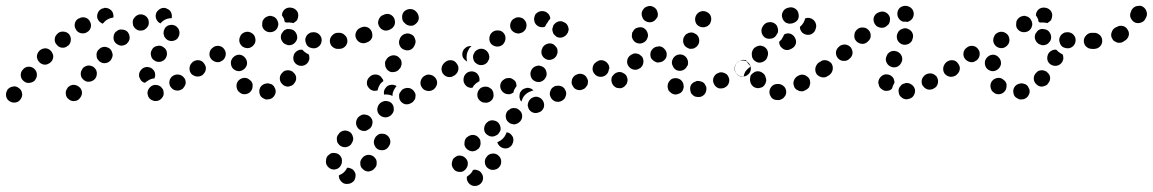

<svg xmlns="http://www.w3.org/2000/svg" viewBox="-48 -311 3938 656"><path d="M15 -11Q6 -18 -5 -15Q-16 -13 -23 -4V-3Q-29 6 -27 18Q-25 29 -15 35Q-6 41 6 39Q17 37 23 27Q30 17 27 6Q25 -5 15 -11ZM221 -15Q212 -22 200 -21Q189 -19 182 -10V-9Q175 0 177 11Q178 22 188 29Q197 36 208 34Q219 33 226 23Q233 14 232 3Q230 -9 221 -15ZM511 4Q511 -2 508 -7Q505 -11 501 -15Q497 -18 491 -20Q486 -21 481 -21H480Q469 -19 462 -10Q455 -1 456 10Q457 15 459 20Q462 25 466 28Q471 32 476 33Q481 35 487 34Q498 33 505 24Q513 15 511 4ZM586 -24Q587 -29 586 -34Q585 -40 582 -44Q578 -49 574 -52Q569 -55 564 -56Q559 -57 553 -56Q548 -55 543 -52Q538 -49 535 -44Q532 -40 531 -34Q530 -29 531 -24Q532 -18 535 -14Q542 -4 553 -2Q564 0 573 -6H574Q578 -9 581 -14Q584 -18 586 -24ZM68 -77Q59 -84 48 -83Q37 -82 30 -73L29 -72Q22 -64 23 -52Q24 -41 33 -34Q42 -26 53 -28Q64 -29 72 -37V-38Q79 -47 78 -58Q77 -69 68 -77ZM431 -41Q428 -46 427 -51Q427 -57 428 -62Q432 -73 442 -79Q452 -84 462 -81Q468 -80 472 -76Q476 -73 479 -68Q482 -63 482 -58Q483 -52 481 -47Q481 -46 480 -45Q480 -44 480 -43Q479 -43 478 -43Q468 -42 460 -37Q453 -33 447 -28Q447 -28 447 -28Q447 -28 447 -28Q442 -29 437 -33Q433 -36 431 -41ZM283 -62Q282 -68 280 -73Q277 -77 273 -81Q264 -88 252 -87Q241 -85 234 -77V-76Q227 -67 228 -56Q229 -45 238 -38Q247 -30 258 -32Q269 -33 277 -42Q280 -46 282 -52Q283 -57 283 -62ZM650 -93Q646 -97 642 -100Q637 -103 632 -104Q626 -105 621 -104Q616 -103 611 -100V-99Q602 -93 600 -82Q598 -70 604 -61Q607 -56 612 -54Q616 -51 622 -50Q627 -49 633 -50Q638 -51 642 -54H643Q652 -61 654 -72Q656 -83 650 -93ZM134 -119Q134 -124 131 -129Q129 -134 125 -138Q117 -146 106 -146Q94 -145 86 -137Q78 -128 78 -117Q79 -106 87 -98Q91 -94 96 -92Q101 -90 106 -90Q112 -90 117 -93Q122 -95 126 -99Q130 -103 132 -108Q134 -113 134 -119ZM337 -125Q336 -130 334 -135Q332 -140 328 -144Q319 -151 308 -151Q296 -150 289 -141H288Q285 -137 283 -132Q281 -127 282 -121Q282 -116 284 -111Q287 -106 291 -102Q299 -95 310 -95Q322 -96 329 -104L330 -105Q333 -109 335 -114Q337 -119 337 -125ZM480 -104Q489 -98 500 -100Q511 -102 518 -112Q524 -122 522 -133Q520 -144 510 -150Q501 -157 489 -154Q478 -152 472 -143V-142Q465 -133 468 -121Q470 -110 480 -104ZM188 -194Q181 -202 169 -203Q158 -204 149 -197V-196Q140 -189 139 -178Q138 -166 146 -158Q153 -149 164 -148Q176 -147 184 -155H185Q193 -162 194 -174Q195 -185 188 -194ZM388 -202Q384 -206 379 -208Q374 -210 368 -210Q363 -211 358 -209Q353 -207 349 -203H348Q340 -195 340 -184Q339 -172 347 -164Q351 -160 356 -158Q361 -155 366 -155Q372 -155 377 -157Q382 -159 386 -162V-163Q395 -171 395 -182Q395 -193 388 -202ZM512 -191Q513 -185 517 -181Q520 -177 525 -174Q535 -169 546 -172Q557 -175 562 -185V-186Q565 -190 565 -196Q566 -201 564 -207Q563 -212 559 -216Q556 -220 551 -223Q541 -228 530 -225Q519 -222 514 -212V-211Q511 -207 511 -201Q510 -196 512 -191ZM259 -238Q254 -248 243 -251Q232 -254 222 -248H221Q211 -243 208 -232Q205 -221 211 -211Q216 -201 227 -198Q238 -195 248 -200L249 -201Q259 -206 262 -217Q265 -228 259 -238ZM460 -228Q461 -233 460 -238Q460 -244 457 -248Q451 -258 440 -261Q429 -264 419 -258L418 -257Q414 -255 411 -250Q407 -246 406 -241Q405 -235 406 -230Q406 -224 409 -220Q415 -210 426 -207Q437 -205 447 -210V-211Q452 -213 455 -218Q459 -222 460 -228ZM284 -252Q283 -263 289 -272Q296 -282 307 -283L308 -284Q319 -285 328 -279Q338 -272 339 -261Q340 -258 340 -256Q340 -254 339 -251Q330 -250 322 -246Q312 -241 306 -233Q304 -232 303 -230Q301 -231 299 -232Q297 -233 296 -234Q291 -237 288 -242Q285 -246 284 -252ZM514 -284H515Q520 -283 525 -280Q530 -278 533 -274Q537 -270 538 -264Q540 -259 539 -254Q539 -252 539 -251Q539 -250 539 -249Q531 -249 524 -247Q514 -244 506 -237Q503 -234 500 -231Q492 -235 488 -242Q483 -250 484 -259Q485 -270 494 -277Q503 -285 514 -284Z M893 -6Q891 -11 888 -16Q885 -20 880 -23Q875 -25 870 -26Q864 -27 859 -25H858Q847 -22 841 -12Q836 -2 839 9Q840 14 843 18Q847 23 852 25Q856 28 862 29Q867 29 872 28H873Q884 25 890 15Q896 5 893 -6ZM807 3Q811 -1 813 -6Q815 -11 815 -16Q816 -22 814 -27Q812 -32 808 -36H807Q799 -45 788 -45Q777 -45 768 -37Q760 -29 760 -18Q760 -7 767 2H768Q776 11 787 11Q799 11 807 3ZM955 -63Q952 -67 946 -69Q941 -71 936 -71Q930 -71 925 -69Q920 -67 917 -63L916 -62Q908 -54 908 -43Q908 -31 917 -23Q921 -19 926 -17Q931 -15 936 -15Q942 -16 947 -18Q952 -20 956 -24V-25Q964 -33 964 -44Q964 -55 955 -63ZM655 -73Q656 -78 655 -83Q653 -89 650 -93Q644 -103 633 -105Q621 -107 612 -100H611Q607 -96 604 -92Q601 -87 600 -82Q599 -77 600 -71Q601 -66 604 -61Q608 -57 612 -54Q617 -51 622 -50Q627 -49 633 -50Q638 -51 643 -54V-55Q648 -58 651 -63Q654 -67 655 -73ZM765 -68Q776 -67 785 -74Q794 -81 796 -92V-93Q797 -104 790 -113Q783 -122 772 -124Q761 -125 752 -118Q743 -111 741 -100V-99Q740 -88 746 -79Q753 -70 765 -68ZM1006 -126Q1004 -127 1001 -128Q992 -133 985 -141Q985 -141 984 -141Q981 -142 978 -141Q974 -141 971 -139Q966 -137 962 -133Q958 -129 956 -124V-123Q952 -113 956 -102Q961 -92 971 -88Q976 -86 982 -86Q987 -86 992 -88Q997 -90 1001 -94Q1005 -98 1007 -103V-104Q1010 -109 1009 -115Q1009 -121 1006 -126ZM718 -143Q712 -152 701 -154Q689 -156 680 -149L679 -148Q670 -142 668 -131Q666 -119 673 -110Q676 -106 681 -103Q686 -100 691 -99Q696 -98 702 -99Q707 -101 711 -104H712Q721 -111 723 -122Q725 -134 718 -143ZM1108 -144Q1119 -144 1127 -152Q1135 -160 1135 -171Q1135 -182 1127 -190Q1119 -198 1108 -199H1107Q1095 -199 1087 -190Q1079 -182 1079 -171Q1079 -166 1081 -161Q1083 -155 1087 -152Q1091 -148 1096 -146Q1101 -144 1107 -144ZM1051 -172Q1052 -183 1044 -192Q1037 -200 1025 -201H1024Q1019 -201 1014 -200Q1009 -198 1004 -194Q1000 -191 998 -186Q995 -181 995 -175Q995 -170 997 -165Q998 -160 1002 -155Q1005 -151 1010 -149Q1015 -147 1021 -146H1022Q1033 -145 1042 -153Q1050 -160 1051 -172ZM782 -151Q792 -145 803 -147Q814 -150 820 -159L821 -160Q827 -170 824 -181Q822 -192 812 -198Q803 -204 792 -202Q780 -199 774 -190V-189Q768 -179 770 -168Q773 -157 782 -151ZM955 -161Q959 -164 962 -168Q966 -173 967 -178Q969 -189 963 -199Q957 -209 946 -211H945Q940 -212 934 -212Q929 -211 924 -208Q920 -205 917 -200Q913 -196 912 -190Q910 -179 916 -170Q922 -160 933 -158L934 -157Q939 -156 945 -157Q950 -158 955 -161ZM855 -209Q859 -205 864 -203Q869 -201 874 -201Q886 -201 894 -208Q902 -216 903 -228Q903 -233 901 -238Q899 -243 896 -247Q892 -252 887 -254Q882 -256 877 -257Q871 -257 866 -255Q861 -253 857 -250Q853 -246 850 -241Q848 -236 848 -231Q848 -230 848 -229Q847 -224 849 -218Q851 -213 855 -209ZM915 -259Q915 -260 916 -262Q916 -264 916 -265Q919 -276 929 -282Q939 -287 950 -284H951Q962 -281 968 -271Q973 -262 970 -251Q969 -245 966 -241Q962 -237 957 -234Q957 -233 956 -233Q955 -233 954 -232Q952 -233 951 -233H950Q941 -235 931 -234Q931 -234 930 -234Q929 -234 927 -235Q926 -236 924 -238Q924 -241 923 -245Q920 -252 915 -259Z M1138 262Q1148 262 1157 268Q1165 275 1167 285Q1167 291 1166 296Q1165 301 1162 306Q1159 310 1154 313Q1149 316 1144 317Q1143 317 1142 317Q1136 318 1131 317Q1126 316 1121 312Q1117 309 1114 304Q1111 300 1110 294Q1110 293 1110 291Q1110 289 1110 288Q1117 285 1123 281Q1131 275 1136 266Q1137 264 1138 262ZM1192 267Q1196 271 1201 273Q1206 275 1212 275Q1217 274 1222 272Q1227 270 1231 265L1232 264Q1236 260 1238 255Q1239 250 1239 244Q1239 239 1237 234Q1234 229 1230 225Q1222 218 1210 218Q1199 219 1191 227L1190 229Q1182 237 1183 248Q1183 260 1192 267ZM1097 212Q1092 211 1086 212Q1081 213 1077 217Q1072 220 1069 225Q1067 229 1066 235V237Q1064 248 1071 257Q1078 266 1089 268Q1094 269 1100 267Q1105 266 1109 263Q1114 259 1116 255Q1119 250 1120 245V243Q1122 231 1115 222Q1108 213 1097 212ZM1245 200Q1256 204 1266 201Q1277 197 1282 186L1283 185Q1288 174 1284 164Q1280 153 1269 148Q1264 146 1259 146Q1254 145 1248 147Q1243 149 1239 153Q1235 156 1233 161L1232 163Q1227 173 1231 184Q1235 195 1245 200ZM1159 161Q1158 156 1156 151Q1154 146 1150 142Q1141 135 1130 135Q1118 136 1111 144L1110 146Q1106 150 1104 155Q1102 160 1103 166Q1103 171 1105 176Q1108 181 1112 185Q1120 192 1132 192Q1143 191 1151 183L1152 181Q1155 177 1157 172Q1159 167 1159 161ZM1220 92Q1214 83 1202 81Q1191 78 1182 85L1180 86Q1171 93 1169 104Q1167 115 1173 124Q1176 129 1181 132Q1185 135 1191 136Q1196 137 1202 136Q1207 134 1211 131L1213 130Q1222 124 1224 113Q1227 101 1220 92ZM1297 68Q1298 63 1297 57Q1297 52 1294 47Q1288 37 1277 35Q1266 32 1256 38L1254 39Q1245 45 1242 56Q1239 67 1245 77Q1251 86 1262 89Q1273 92 1283 86L1285 85Q1289 82 1292 78Q1296 73 1297 68ZM1371 24Q1372 18 1372 13Q1371 7 1368 3Q1362 -7 1351 -10Q1340 -12 1330 -7L1328 -6Q1324 -3 1321 2Q1317 6 1316 11Q1315 17 1316 22Q1316 27 1319 32Q1325 42 1336 45Q1347 47 1357 41L1359 40Q1363 38 1366 33Q1370 29 1371 24ZM1264 12V10Q1262 -1 1269 -10Q1276 -20 1287 -21Q1292 -22 1297 -21Q1302 -20 1307 -17Q1305 -15 1303 -12Q1297 -4 1294 6Q1293 11 1293 17Q1288 14 1282 13Q1273 11 1264 12ZM1441 -43Q1438 -48 1433 -51Q1429 -54 1424 -55Q1418 -57 1413 -56Q1407 -55 1403 -52L1401 -51Q1392 -45 1389 -33Q1387 -22 1393 -13Q1399 -3 1410 -1Q1421 2 1431 -4L1433 -5Q1442 -12 1445 -23Q1447 -34 1441 -43ZM1211 -12Q1207 -17 1206 -22Q1205 -27 1206 -33Q1207 -38 1210 -43Q1213 -47 1217 -50Q1218 -51 1219 -52Q1224 -55 1229 -56Q1235 -57 1240 -56Q1245 -55 1250 -52Q1254 -49 1257 -44Q1259 -42 1260 -40Q1261 -37 1262 -34Q1256 -30 1251 -24Q1245 -15 1243 -5Q1242 -4 1242 -2Q1239 -1 1235 -1Q1232 0 1228 -1Q1223 -2 1218 -5Q1214 -8 1211 -12ZM1517 -72Q1517 -77 1516 -83Q1515 -88 1512 -92Q1505 -102 1494 -104Q1483 -106 1474 -99L1472 -98Q1468 -95 1465 -90Q1462 -86 1461 -80Q1460 -75 1461 -70Q1462 -64 1465 -60Q1472 -50 1483 -48Q1494 -46 1504 -53L1505 -54Q1510 -57 1513 -62Q1516 -66 1517 -72ZM1268 -89Q1268 -83 1271 -79Q1273 -74 1278 -70Q1282 -67 1287 -65Q1292 -64 1298 -65Q1303 -65 1308 -68Q1313 -70 1316 -75L1318 -77Q1322 -81 1323 -87Q1325 -92 1324 -97Q1324 -103 1321 -108Q1318 -112 1314 -116Q1305 -123 1294 -122Q1282 -120 1275 -112L1273 -109Q1270 -105 1268 -100Q1267 -94 1268 -89ZM1331 -142Q1341 -137 1352 -140Q1363 -144 1368 -155L1369 -157Q1371 -162 1372 -168Q1372 -173 1370 -178Q1368 -184 1365 -188Q1361 -192 1356 -194Q1346 -199 1335 -195Q1324 -191 1319 -181L1318 -178Q1313 -168 1317 -157Q1321 -146 1331 -142ZM1131 -152Q1135 -156 1137 -161Q1139 -166 1139 -171Q1139 -183 1130 -191Q1122 -199 1111 -199L1108 -198Q1102 -198 1097 -196Q1092 -194 1088 -190Q1085 -186 1082 -181Q1080 -176 1081 -171Q1081 -159 1089 -151Q1097 -143 1108 -144H1111Q1117 -144 1122 -146Q1127 -148 1131 -152ZM1223 -182Q1225 -187 1224 -193Q1224 -198 1222 -203Q1217 -214 1207 -218Q1196 -222 1186 -217L1183 -216Q1172 -211 1168 -200Q1164 -190 1169 -179Q1174 -169 1184 -165Q1195 -161 1205 -166L1208 -167Q1213 -169 1217 -173Q1221 -177 1223 -182ZM1298 -250Q1292 -260 1281 -263Q1270 -265 1260 -259L1257 -258Q1252 -255 1249 -250Q1246 -246 1245 -241Q1243 -235 1244 -230Q1245 -225 1248 -220Q1254 -210 1265 -207Q1276 -205 1286 -211L1288 -212Q1298 -218 1301 -229Q1303 -240 1298 -250ZM1332 -271Q1340 -279 1351 -280Q1362 -281 1371 -274Q1374 -271 1376 -269Q1383 -260 1383 -249Q1382 -237 1373 -230Q1365 -222 1354 -223Q1342 -224 1335 -232Q1326 -239 1326 -251Q1325 -262 1332 -271Z M1568 270Q1567 272 1566 274Q1561 283 1552 289Q1550 291 1547 293Q1547 295 1547 297Q1547 299 1547 301Q1549 312 1558 319Q1567 326 1579 324Q1579 324 1580 324Q1592 321 1598 312Q1604 303 1602 292Q1601 286 1598 282Q1595 277 1591 274Q1586 271 1581 270Q1576 268 1570 269Q1570 269 1570 270Q1570 270 1569 270Q1569 270 1568 270ZM1527 221Q1522 220 1516 221Q1511 223 1507 226Q1502 229 1499 234Q1497 239 1496 244V245Q1494 256 1501 265Q1507 275 1519 276Q1524 277 1529 276Q1535 275 1539 271Q1543 268 1546 263Q1549 259 1550 253V252Q1552 241 1545 232Q1538 223 1527 221ZM1621 265Q1630 271 1641 269Q1653 267 1659 258L1660 257Q1663 252 1664 247Q1665 241 1664 236Q1663 231 1660 226Q1657 222 1652 218Q1643 212 1632 214Q1620 216 1614 226L1613 227Q1607 236 1609 247Q1611 259 1621 265ZM1594 178Q1594 173 1593 168Q1591 163 1587 159Q1579 150 1568 150Q1556 150 1548 158H1547Q1543 162 1541 167Q1539 172 1539 177Q1538 183 1540 188Q1542 193 1546 197Q1554 205 1565 206Q1577 206 1585 198H1586Q1590 194 1592 189Q1594 184 1594 178ZM1703 180V181Q1698 191 1687 195Q1676 198 1666 193Q1660 190 1657 186Q1653 181 1651 175Q1656 173 1660 170H1661Q1669 165 1675 157Q1680 150 1683 141Q1685 141 1687 142Q1689 142 1691 143Q1701 149 1705 159Q1708 170 1703 180ZM1662 134Q1663 128 1662 123Q1661 118 1658 113Q1652 103 1641 101Q1630 98 1620 104L1619 105Q1610 111 1607 122Q1604 133 1610 143Q1617 152 1628 155Q1639 157 1648 151H1649Q1654 148 1657 143Q1660 139 1662 134ZM1733 73Q1730 68 1726 65Q1722 61 1716 59Q1711 58 1706 58Q1700 59 1695 61V62Q1684 67 1681 78Q1678 89 1683 99Q1686 104 1690 107Q1694 111 1699 112Q1705 114 1710 114Q1715 113 1720 111L1721 110Q1731 105 1735 94Q1738 83 1733 73ZM1808 35Q1803 25 1792 21Q1781 17 1771 23H1770Q1765 26 1762 30Q1758 34 1757 39Q1755 44 1755 50Q1756 55 1758 60Q1763 70 1774 74Q1785 77 1795 72H1796Q1806 67 1810 56Q1813 45 1808 35ZM1638 10Q1638 4 1635 -1Q1633 -6 1628 -9Q1624 -12 1619 -14Q1614 -15 1608 -15H1607Q1602 -14 1597 -12Q1592 -9 1589 -5Q1585 0 1584 5Q1582 10 1583 15Q1583 21 1586 26Q1589 31 1593 34Q1597 37 1602 39Q1608 40 1613 40H1614Q1625 39 1633 30Q1640 21 1638 10ZM1883 -4Q1881 -9 1877 -12Q1873 -16 1867 -17Q1862 -19 1857 -18Q1851 -18 1846 -16L1845 -15Q1835 -10 1832 1Q1828 12 1834 22Q1836 27 1840 30Q1845 34 1850 36Q1855 37 1860 37Q1866 36 1871 34L1872 33Q1882 28 1885 17Q1889 6 1883 -4ZM1729 5 1730 4Q1732 0 1736 -4Q1741 -8 1746 -9Q1751 -11 1756 -11Q1762 -10 1767 -8Q1769 -7 1771 -5Q1773 -4 1775 -2Q1768 -1 1761 3H1760Q1752 7 1745 14Q1738 22 1735 32Q1734 34 1734 36Q1732 34 1730 32Q1729 29 1728 26Q1726 21 1727 16Q1727 10 1729 5ZM1716 -24Q1715 -28 1714 -31Q1711 -36 1706 -39Q1702 -42 1697 -44Q1692 -45 1686 -44Q1681 -44 1676 -41L1675 -40Q1665 -35 1662 -24Q1659 -13 1665 -3Q1668 2 1672 5Q1677 9 1682 10Q1687 11 1693 11Q1698 10 1703 7H1704Q1704 6 1705 6Q1705 6 1706 5Q1707 0 1709 -5L1710 -6Q1713 -12 1717 -17Q1717 -20 1716 -24ZM1960 -24Q1961 -29 1961 -35Q1960 -40 1957 -45Q1952 -55 1941 -58Q1930 -61 1920 -55H1919Q1914 -52 1911 -48Q1907 -43 1906 -38Q1905 -33 1905 -27Q1906 -22 1909 -17Q1914 -7 1925 -4Q1936 -1 1946 -7H1947Q1952 -10 1955 -15Q1959 -19 1960 -24ZM1536 -43V-44Q1538 -55 1547 -62Q1556 -68 1567 -67Q1579 -65 1585 -56Q1592 -46 1590 -35V-34Q1590 -34 1590 -34Q1590 -33 1590 -33Q1588 -33 1587 -32Q1578 -27 1571 -19Q1568 -15 1566 -11Q1564 -11 1562 -11Q1560 -11 1559 -11Q1547 -13 1541 -22Q1534 -31 1536 -43ZM1779 -34Q1784 -31 1790 -31Q1795 -30 1800 -32Q1806 -34 1810 -38Q1814 -41 1816 -46L1817 -47Q1822 -57 1818 -68Q1815 -79 1804 -84Q1799 -86 1794 -87Q1788 -87 1783 -85Q1778 -83 1774 -80Q1770 -76 1767 -71V-70Q1762 -60 1766 -49Q1769 -39 1779 -34ZM2028 -92Q2021 -101 2010 -103Q1999 -105 1989 -99L1988 -98Q1979 -92 1977 -81Q1975 -69 1982 -60Q1985 -56 1989 -53Q1994 -50 1999 -49Q2005 -48 2010 -49Q2015 -50 2020 -53L2021 -54Q2030 -60 2032 -72Q2034 -83 2028 -92ZM1513 -93Q1507 -103 1496 -105Q1484 -107 1475 -100H1474Q1470 -96 1467 -92Q1464 -87 1463 -82Q1462 -76 1463 -71Q1464 -66 1467 -61Q1474 -52 1485 -50Q1496 -48 1506 -54L1507 -55Q1516 -62 1518 -73Q1520 -84 1513 -93ZM1581 -93Q1585 -90 1591 -89Q1596 -88 1601 -89Q1607 -90 1611 -93Q1616 -96 1619 -101V-102Q1626 -111 1623 -122Q1621 -133 1611 -140Q1602 -146 1591 -144Q1579 -141 1573 -132V-131Q1566 -121 1569 -110Q1571 -99 1581 -93ZM1553 -153Q1548 -152 1544 -149L1543 -148Q1539 -145 1536 -141Q1533 -136 1532 -131Q1531 -125 1532 -120Q1533 -114 1537 -110Q1539 -107 1542 -105Q1545 -102 1548 -101Q1547 -103 1547 -105Q1545 -115 1547 -126Q1549 -135 1554 -143V-144Q1558 -149 1563 -154Q1558 -154 1553 -153ZM1803 -125Q1805 -120 1808 -116Q1812 -112 1817 -109Q1827 -104 1838 -108Q1849 -112 1854 -122V-123Q1857 -128 1857 -133Q1857 -139 1856 -144Q1854 -149 1850 -153Q1847 -157 1842 -160Q1832 -165 1821 -161Q1810 -157 1805 -147V-146Q1802 -141 1802 -136Q1801 -130 1803 -125ZM1630 -161Q1638 -153 1649 -152Q1660 -151 1669 -158L1670 -159Q1678 -167 1679 -178Q1680 -189 1673 -198Q1665 -207 1654 -207Q1643 -208 1634 -201L1633 -200Q1625 -193 1624 -181Q1623 -170 1630 -161ZM1841 -201Q1842 -196 1846 -192Q1850 -188 1854 -185Q1865 -180 1875 -184Q1886 -188 1891 -198L1892 -199Q1894 -204 1895 -209Q1895 -214 1893 -220Q1891 -225 1888 -229Q1884 -233 1879 -235Q1869 -241 1858 -237Q1848 -233 1842 -223V-222Q1840 -217 1839 -212Q1839 -206 1841 -201ZM1697 -213Q1702 -203 1712 -199Q1723 -194 1733 -199H1734Q1739 -201 1743 -205Q1747 -209 1749 -214Q1751 -219 1751 -225Q1751 -230 1749 -235Q1744 -246 1734 -250Q1723 -254 1713 -250L1712 -249Q1701 -245 1697 -234Q1693 -224 1697 -213ZM1832 -248Q1832 -248 1832 -249Q1831 -260 1822 -267Q1813 -274 1802 -273H1801Q1795 -272 1791 -270Q1786 -267 1782 -263Q1779 -259 1778 -253Q1776 -248 1777 -243Q1778 -231 1787 -224Q1796 -217 1807 -218H1808Q1810 -219 1811 -219Q1813 -219 1814 -220Q1815 -222 1817 -225V-226Q1819 -229 1822 -233Q1826 -241 1832 -247Q1832 -247 1832 -248Z M2365 -14Q2363 -19 2360 -24Q2357 -28 2352 -31Q2347 -33 2342 -34Q2336 -35 2331 -34L2330 -33Q2319 -30 2313 -21Q2308 -11 2311 0Q2312 6 2315 10Q2319 14 2323 17Q2328 20 2333 20Q2339 21 2344 20H2345Q2356 17 2362 7Q2367 -3 2365 -14ZM2251 10Q2246 8 2242 4Q2238 1 2235 -4Q2235 -5 2235 -6Q2233 -11 2233 -16Q2233 -22 2235 -27Q2237 -32 2241 -36Q2244 -40 2249 -42Q2260 -46 2271 -42Q2281 -38 2286 -27Q2287 -25 2287 -22Q2288 -19 2288 -16Q2288 -14 2288 -13Q2287 -11 2287 -9Q2286 -3 2282 2Q2278 7 2272 9Q2267 11 2261 12Q2256 12 2251 10ZM2441 -48Q2439 -53 2435 -57Q2431 -60 2426 -62Q2421 -64 2415 -64Q2410 -64 2405 -61H2404Q2394 -56 2390 -46Q2386 -35 2391 -25Q2393 -20 2397 -16Q2401 -12 2406 -10Q2412 -8 2417 -9Q2422 -9 2427 -11L2428 -12Q2438 -16 2442 -27Q2446 -38 2441 -48ZM2095 -45Q2094 -50 2091 -54Q2087 -59 2082 -61Q2073 -67 2062 -64Q2051 -61 2045 -51H2044Q2039 -41 2042 -30Q2045 -19 2055 -13Q2059 -10 2065 -10Q2070 -9 2075 -10Q2081 -12 2085 -15Q2089 -19 2092 -23L2093 -24Q2095 -29 2096 -34Q2097 -39 2095 -45ZM2512 -93Q2509 -97 2505 -100Q2500 -103 2495 -104Q2489 -105 2484 -104Q2479 -103 2474 -99Q2464 -92 2462 -81Q2460 -70 2467 -61Q2470 -56 2475 -53Q2479 -50 2485 -49Q2490 -49 2495 -50Q2501 -51 2505 -54L2506 -55Q2515 -61 2517 -72Q2519 -84 2512 -93ZM2034 -76Q2034 -80 2033 -85Q2032 -89 2029 -93Q2023 -102 2011 -105Q2000 -107 1991 -100H1990Q1981 -93 1979 -82Q1977 -71 1983 -61Q1989 -53 2000 -50Q2010 -48 2019 -53Q2020 -56 2022 -59V-60Q2026 -68 2033 -75Q2033 -75 2034 -76ZM2264 -71Q2269 -69 2275 -69Q2280 -69 2285 -71Q2290 -73 2294 -77Q2298 -81 2300 -86H2301Q2305 -97 2301 -107Q2297 -118 2286 -123Q2281 -125 2276 -125Q2270 -125 2265 -123Q2260 -121 2256 -117Q2252 -113 2250 -108Q2245 -97 2250 -87Q2254 -76 2264 -71ZM2146 -117Q2142 -121 2138 -124Q2133 -127 2128 -128Q2122 -129 2117 -128Q2112 -126 2107 -123Q2097 -116 2095 -105Q2093 -94 2100 -84Q2107 -75 2118 -73Q2129 -71 2138 -78H2139Q2148 -85 2150 -96Q2152 -107 2146 -117ZM2202 -98Q2208 -98 2213 -100Q2218 -102 2222 -106Q2225 -109 2228 -114Q2230 -120 2230 -125Q2230 -136 2222 -144Q2214 -153 2202 -153V-152H2201Q2190 -152 2182 -144Q2174 -136 2174 -125Q2174 -119 2176 -114Q2178 -109 2182 -106Q2186 -102 2191 -100Q2196 -97 2201 -97ZM2300 -148Q2305 -145 2310 -144Q2315 -144 2321 -145Q2326 -147 2330 -150Q2335 -153 2337 -158L2338 -159Q2343 -169 2340 -180Q2337 -191 2327 -196Q2322 -199 2317 -200Q2311 -200 2306 -199Q2301 -197 2296 -194Q2292 -190 2290 -186L2289 -185Q2284 -175 2287 -164Q2290 -153 2300 -148ZM2112 -181Q2114 -175 2118 -171Q2121 -167 2126 -165Q2137 -160 2147 -164Q2158 -168 2163 -178V-179Q2166 -184 2166 -189Q2166 -195 2164 -200Q2162 -205 2159 -209Q2155 -213 2150 -216Q2145 -218 2140 -218Q2134 -218 2129 -216Q2124 -215 2120 -211Q2116 -207 2114 -202H2113Q2111 -197 2111 -191Q2110 -186 2112 -181ZM2341 -221Q2346 -218 2352 -218Q2357 -217 2362 -219Q2368 -220 2372 -224Q2376 -227 2379 -232V-233Q2384 -243 2381 -254Q2378 -265 2367 -270Q2357 -275 2347 -272Q2336 -269 2330 -258Q2325 -248 2328 -237Q2331 -226 2341 -221ZM2185 -287Q2175 -293 2164 -289Q2153 -286 2148 -276L2147 -275Q2142 -265 2146 -254Q2149 -243 2159 -238Q2169 -233 2180 -236Q2191 -240 2196 -250H2197Q2202 -260 2198 -271Q2195 -282 2185 -287Z M2632 20Q2636 16 2637 11Q2639 6 2638 0Q2637 -11 2628 -18Q2619 -25 2608 -24Q2607 -24 2606 -24Q2594 -23 2587 -14Q2580 -5 2581 6Q2581 11 2584 16Q2586 21 2590 25Q2594 28 2600 30Q2605 31 2610 31Q2612 31 2614 31Q2619 30 2624 27Q2629 25 2632 20ZM2719 -21Q2721 -26 2720 -31Q2720 -37 2717 -42Q2711 -51 2700 -55Q2689 -58 2679 -52L2677 -51Q2672 -48 2669 -44Q2665 -39 2664 -34Q2662 -29 2663 -23Q2664 -18 2666 -13Q2669 -8 2673 -5Q2678 -2 2683 0Q2688 1 2694 1Q2699 0 2704 -3L2706 -4Q2711 -7 2715 -11Q2718 -15 2719 -21ZM2529 -13Q2524 -16 2521 -20Q2517 -25 2516 -30Q2515 -32 2515 -34Q2514 -39 2515 -45Q2515 -50 2518 -55Q2521 -59 2526 -62Q2530 -66 2536 -67Q2547 -69 2556 -63Q2566 -57 2568 -46Q2569 -45 2569 -44Q2570 -40 2570 -35Q2569 -30 2567 -25Q2565 -23 2564 -20Q2561 -17 2558 -14Q2554 -12 2549 -11Q2544 -9 2539 -10Q2533 -11 2529 -13ZM2790 -92Q2787 -96 2782 -99Q2778 -102 2772 -103Q2767 -104 2761 -103Q2756 -102 2752 -98L2749 -97Q2745 -94 2742 -89Q2739 -84 2738 -79Q2737 -74 2738 -68Q2739 -63 2742 -58Q2745 -54 2750 -51Q2755 -48 2760 -47Q2765 -46 2771 -47Q2776 -48 2781 -52L2783 -53Q2792 -60 2794 -71Q2796 -82 2790 -92ZM2463 -82Q2464 -87 2467 -92Q2470 -96 2474 -100L2477 -101Q2481 -104 2487 -106Q2492 -107 2497 -106Q2499 -106 2500 -105Q2501 -105 2502 -104Q2503 -102 2504 -100Q2509 -91 2517 -85Q2518 -85 2518 -84Q2516 -83 2513 -81Q2505 -75 2499 -67Q2494 -59 2493 -50Q2485 -49 2478 -52Q2472 -55 2467 -61Q2464 -66 2463 -71Q2462 -76 2463 -82ZM2524 -111Q2526 -106 2531 -103Q2535 -100 2540 -98Q2551 -95 2561 -101Q2571 -106 2574 -117L2575 -120Q2578 -131 2573 -141Q2567 -151 2556 -154Q2545 -157 2535 -151Q2525 -146 2522 -135L2521 -132Q2520 -127 2521 -121Q2521 -116 2524 -111ZM2668 -182Q2663 -192 2652 -196Q2641 -199 2631 -193Q2628 -185 2623 -178Q2622 -177 2622 -176Q2618 -172 2614 -168Q2614 -165 2615 -161Q2616 -158 2617 -155Q2623 -145 2634 -141Q2645 -138 2655 -144L2657 -145Q2667 -150 2671 -161Q2674 -172 2668 -182ZM2565 -183Q2574 -177 2586 -179Q2597 -180 2604 -190Q2604 -191 2605 -192Q2608 -196 2610 -201Q2611 -207 2610 -212Q2609 -217 2607 -222Q2604 -227 2600 -230Q2590 -237 2579 -235Q2568 -234 2561 -225Q2560 -223 2559 -222Q2552 -213 2554 -201Q2556 -190 2565 -183ZM2723 -248Q2718 -250 2713 -250Q2707 -250 2703 -248Q2701 -240 2697 -233Q2692 -225 2685 -219Q2685 -211 2689 -205Q2693 -198 2700 -195Q2710 -190 2721 -193Q2732 -197 2737 -207Q2738 -210 2739 -213Q2743 -223 2738 -234Q2733 -244 2723 -248ZM2625 -250Q2626 -245 2630 -240Q2633 -236 2638 -233Q2643 -231 2648 -230Q2653 -230 2659 -231Q2660 -231 2661 -232Q2672 -235 2678 -244Q2683 -254 2680 -265Q2678 -276 2668 -282Q2658 -288 2647 -285Q2645 -285 2643 -284Q2632 -281 2627 -271Q2621 -261 2625 -250Z M3078 -6Q3076 -12 3073 -16Q3070 -20 3065 -23Q3061 -26 3055 -27Q3050 -28 3045 -27L3043 -26Q3038 -25 3033 -22Q3029 -18 3026 -14Q3023 -9 3022 -4Q3022 2 3023 7Q3024 12 3027 17Q3031 21 3035 24Q3040 27 3045 28Q3051 29 3056 27H3057Q3069 24 3074 15Q3080 5 3078 -6ZM2965 -6Q2960 -9 2957 -14Q2955 -18 2954 -24Q2954 -25 2953 -26Q2952 -37 2959 -46Q2966 -55 2977 -57Q2983 -57 2988 -56Q2993 -55 2998 -51Q3002 -48 3005 -43Q3007 -38 3008 -33Q3008 -32 3008 -32Q3008 -31 3008 -30Q3008 -29 3008 -28Q3008 -27 3007 -26Q3002 -18 3000 -9Q2997 -5 2993 -3Q2989 -1 2985 -1Q2980 0 2974 -1Q2969 -3 2965 -6ZM3154 -46Q3152 -51 3147 -54Q3143 -58 3138 -59Q3133 -61 3127 -60Q3122 -60 3117 -57H3116Q3106 -51 3102 -40Q3099 -29 3104 -19Q3107 -15 3111 -11Q3115 -8 3120 -6Q3125 -4 3131 -5Q3136 -5 3141 -8L3143 -9Q3153 -14 3156 -25Q3159 -36 3154 -46ZM3230 -72Q3231 -78 3230 -83Q3229 -88 3226 -93Q3219 -102 3208 -104Q3197 -106 3187 -100L3186 -99Q3182 -96 3179 -91Q3176 -86 3175 -81Q3174 -76 3175 -70Q3176 -65 3179 -60Q3186 -51 3197 -49Q3208 -47 3218 -54H3219Q3223 -58 3226 -62Q3229 -67 3230 -72ZM2793 -94Q2790 -98 2785 -101Q2780 -104 2775 -105Q2770 -106 2764 -105Q2759 -104 2755 -100H2753Q2749 -96 2746 -92Q2743 -87 2742 -82Q2741 -76 2742 -71Q2743 -66 2746 -61Q2753 -52 2764 -50Q2775 -48 2785 -54L2786 -55Q2795 -62 2797 -73Q2799 -84 2793 -94ZM2994 -84Q3004 -79 3015 -82Q3026 -86 3031 -96L3032 -98Q3037 -108 3033 -119Q3029 -129 3019 -134Q3009 -139 2998 -136Q2987 -132 2982 -122V-121Q2976 -110 2980 -100Q2984 -89 2994 -84ZM2858 -150Q2850 -158 2839 -159Q2827 -159 2819 -152L2818 -151Q2809 -143 2808 -132Q2808 -120 2815 -112Q2823 -103 2834 -103Q2846 -102 2854 -110L2855 -111Q2864 -118 2865 -130Q2865 -141 2858 -150ZM3033 -160Q3043 -156 3054 -160Q3064 -164 3069 -174V-176Q3074 -186 3070 -197Q3066 -207 3055 -212Q3045 -217 3034 -212Q3023 -208 3019 -198L3018 -196Q3014 -186 3018 -175Q3022 -165 3033 -160ZM2919 -209Q2911 -217 2900 -217Q2889 -218 2880 -210L2879 -209Q2871 -201 2871 -190Q2870 -178 2878 -170Q2886 -162 2898 -161Q2909 -161 2917 -169L2918 -170Q2927 -178 2927 -189Q2927 -201 2919 -209ZM2992 -238Q2993 -243 2993 -249Q2992 -254 2989 -259Q2983 -268 2972 -271Q2961 -273 2951 -267H2950Q2940 -261 2937 -250Q2935 -239 2941 -229Q2947 -219 2958 -217Q2969 -214 2979 -220L2980 -221Q2984 -224 2988 -228Q2991 -232 2992 -238ZM3019 -272Q3022 -283 3032 -288Q3043 -293 3053 -290Q3055 -289 3056 -289Q3067 -285 3072 -274Q3076 -264 3072 -253Q3070 -247 3064 -242Q3059 -238 3052 -236Q3049 -237 3046 -237Q3042 -237 3039 -237Q3039 -237 3038 -237Q3037 -237 3037 -237Q3026 -241 3021 -251Q3016 -261 3019 -272Z M3469 -6Q3467 -11 3464 -16Q3461 -20 3456 -23Q3451 -25 3446 -26Q3440 -27 3435 -25H3434Q3423 -22 3417 -12Q3412 -2 3415 9Q3416 14 3419 18Q3423 23 3428 25Q3432 28 3438 29Q3443 29 3448 28H3449Q3460 25 3466 15Q3472 5 3469 -6ZM3383 3Q3387 -1 3389 -6Q3391 -11 3391 -16Q3392 -22 3390 -27Q3388 -32 3384 -36H3383Q3375 -45 3364 -45Q3353 -45 3344 -37Q3336 -29 3336 -18Q3336 -7 3343 2H3344Q3352 11 3363 11Q3375 11 3383 3ZM3531 -63Q3528 -67 3522 -69Q3517 -71 3512 -71Q3506 -71 3501 -69Q3496 -67 3493 -63L3492 -62Q3484 -54 3484 -43Q3484 -31 3493 -23Q3497 -19 3502 -17Q3507 -15 3512 -15Q3518 -16 3523 -18Q3528 -20 3532 -24V-25Q3540 -33 3540 -44Q3540 -55 3531 -63ZM3231 -73Q3232 -78 3231 -83Q3229 -89 3226 -93Q3220 -103 3209 -105Q3197 -107 3188 -100H3187Q3183 -96 3180 -92Q3177 -87 3176 -82Q3175 -77 3176 -71Q3177 -66 3180 -61Q3184 -57 3188 -54Q3193 -51 3198 -50Q3203 -49 3209 -50Q3214 -51 3219 -54V-55Q3224 -58 3227 -63Q3230 -67 3231 -73ZM3341 -68Q3352 -67 3361 -74Q3370 -81 3372 -92V-93Q3373 -104 3366 -113Q3359 -122 3348 -124Q3337 -125 3328 -118Q3319 -111 3317 -100V-99Q3316 -88 3322 -79Q3329 -70 3341 -68ZM3582 -126Q3580 -127 3577 -128Q3568 -133 3561 -141Q3561 -141 3560 -141Q3557 -142 3554 -141Q3550 -141 3547 -139Q3542 -137 3538 -133Q3534 -129 3532 -124V-123Q3528 -113 3532 -102Q3537 -92 3547 -88Q3552 -86 3558 -86Q3563 -86 3568 -88Q3573 -90 3577 -94Q3581 -98 3583 -103V-104Q3586 -109 3585 -115Q3585 -121 3582 -126ZM3294 -143Q3288 -152 3277 -154Q3265 -156 3256 -149L3255 -148Q3246 -142 3244 -131Q3242 -119 3249 -110Q3252 -106 3257 -103Q3262 -100 3267 -99Q3272 -98 3278 -99Q3283 -101 3287 -104H3288Q3297 -111 3299 -122Q3301 -134 3294 -143ZM3684 -144Q3695 -144 3703 -152Q3711 -160 3711 -171Q3711 -182 3703 -190Q3695 -198 3684 -199H3683Q3671 -199 3663 -190Q3655 -182 3655 -171Q3655 -166 3657 -161Q3659 -155 3663 -152Q3667 -148 3672 -146Q3677 -144 3683 -144ZM3627 -172Q3628 -183 3620 -192Q3613 -200 3601 -201H3600Q3595 -201 3590 -200Q3585 -198 3580 -194Q3576 -191 3574 -186Q3571 -181 3571 -175Q3571 -170 3573 -165Q3574 -160 3578 -155Q3581 -151 3586 -149Q3591 -147 3597 -146H3598Q3609 -145 3618 -153Q3626 -160 3627 -172ZM3358 -151Q3368 -145 3379 -147Q3390 -150 3396 -159L3397 -160Q3403 -170 3400 -181Q3398 -192 3388 -198Q3379 -204 3368 -202Q3356 -199 3350 -190V-189Q3344 -179 3346 -168Q3349 -157 3358 -151ZM3531 -161Q3535 -164 3538 -168Q3542 -173 3543 -178Q3545 -189 3539 -199Q3533 -209 3522 -211H3521Q3516 -212 3510 -212Q3505 -211 3500 -208Q3496 -205 3493 -200Q3489 -196 3488 -190Q3486 -179 3492 -170Q3498 -160 3509 -158L3510 -157Q3515 -156 3521 -157Q3526 -158 3531 -161ZM3431 -209Q3435 -205 3440 -203Q3445 -201 3450 -201Q3462 -201 3470 -208Q3478 -216 3479 -228Q3479 -233 3477 -238Q3475 -243 3472 -247Q3468 -252 3463 -254Q3458 -256 3453 -257Q3447 -257 3442 -255Q3437 -253 3433 -250Q3429 -246 3426 -241Q3424 -236 3424 -231Q3424 -230 3424 -229Q3423 -224 3425 -218Q3427 -213 3431 -209ZM3491 -259Q3491 -260 3492 -262Q3492 -264 3492 -265Q3495 -276 3505 -282Q3515 -287 3526 -284H3527Q3538 -281 3544 -271Q3549 -262 3546 -251Q3545 -245 3542 -241Q3538 -237 3533 -234Q3533 -233 3532 -233Q3531 -233 3530 -232Q3528 -233 3527 -233H3526Q3517 -235 3507 -234Q3507 -234 3506 -234Q3505 -234 3503 -235Q3502 -236 3500 -238Q3500 -241 3499 -245Q3496 -252 3491 -259Z M3710 -152Q3714 -156 3716 -161Q3718 -166 3718 -171Q3718 -183 3710 -191Q3701 -199 3690 -199Q3687 -198 3684 -198Q3673 -199 3665 -191Q3657 -183 3657 -171Q3656 -166 3658 -161Q3661 -156 3664 -152Q3668 -148 3673 -146Q3678 -144 3684 -144Q3687 -143 3691 -144Q3696 -144 3701 -146Q3706 -148 3710 -152ZM3808 -188Q3810 -194 3809 -199Q3808 -205 3805 -209Q3800 -219 3789 -222Q3777 -225 3768 -219Q3765 -218 3763 -217Q3753 -211 3750 -200Q3746 -189 3752 -179Q3754 -175 3758 -171Q3763 -168 3768 -166Q3773 -164 3779 -165Q3784 -165 3789 -168Q3792 -170 3795 -172Q3800 -174 3803 -179Q3807 -183 3808 -188ZM3853 -290Q3848 -292 3843 -291Q3837 -291 3832 -289Q3827 -287 3823 -283Q3819 -279 3817 -274Q3817 -272 3816 -271Q3811 -260 3815 -250Q3820 -239 3830 -234Q3840 -230 3851 -234Q3862 -238 3866 -248Q3867 -251 3869 -254Q3873 -264 3868 -275Q3864 -285 3853 -290Z"/></svg>

Font: FRB American Cursive Guidelines Dotted Ultra
Style: Bold Italic
Weight: 1000
Italic angle: -25°
Version: Version 2.0;Modular Font Editor K font №1